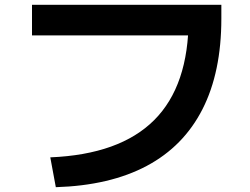

<svg xmlns="http://www.w3.org/2000/svg" viewBox="-20 -744 1040 798"><path d="M189 -90Q478 -102 621 -245Q764 -388 764 -667L830 -597H113V-724H900V-667Q900 -444 821.5 -290Q743 -136 590 -54.5Q437 27 212 34Z"/></svg>

Font: M PLUS 2 Thin
Style: Bold
Weight: 700
Version: Version 1.001